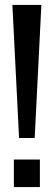

<svg xmlns="http://www.w3.org/2000/svg" viewBox="-20 -755 217 775"><path d="M57 -198 30 -735H147L120 -198ZM36 0V-111H141V0Z"/></svg>

Font: League Gothic
Style: Regular
Weight: 400
Designer: The League of Moveable Type
Version: Version 2.001